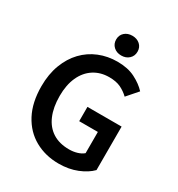

<svg xmlns="http://www.w3.org/2000/svg" viewBox="-198 -965 1024 1105"><g transform="rotate(30 314.0 -413.0)"><path d="M357 12Q269 12 199 -27Q129 -66 89 -141.5Q49 -217 49 -325Q49 -405 73 -468.5Q97 -532 139 -576Q181 -620 237.5 -643Q294 -666 359 -666Q428 -666 477 -641Q526 -616 556 -583L494 -512Q469 -536 438.5 -550.5Q408 -565 362 -565Q304 -565 260 -536.5Q216 -508 192 -455Q168 -402 168 -329Q168 -254 191 -200Q214 -146 258.5 -117.5Q303 -89 368 -89Q396 -89 421 -96.5Q446 -104 462 -118V-259H338V-354H565V-65Q533 -32 478.5 -10Q424 12 357 12ZM358 -707Q327 -707 307 -725.5Q287 -744 287 -773Q287 -802 307 -820Q327 -838 358 -838Q389 -838 409 -820Q429 -802 429 -773Q429 -744 409 -725.5Q389 -707 358 -707Z"/></g></svg>

Font: Mada SemiBold
Style: Regular
Weight: 600
Designer: Khaled Hosny
Version: Version 1.5